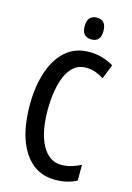

<svg xmlns="http://www.w3.org/2000/svg" viewBox="-137 -988 731 1066"><g transform="rotate(15 228.5 -455.0)"><path d="M297 -636Q246 -636 213.5 -598Q181 -560 166 -496Q151 -432 151 -356Q151 -226 191.5 -152.5Q232 -79 303 -79Q333 -79 360.5 -87.5Q388 -96 414 -109V-19Q362 10 290 10Q177 10 112.5 -86.5Q48 -183 48 -357Q48 -460 75 -543.5Q102 -627 156.5 -676Q211 -725 292 -725Q368 -725 433 -686L400 -603Q377 -618 351.5 -627Q326 -636 297 -636ZM284 -920Q337 -920 337 -857Q337 -795 284 -795Q229 -795 229 -857Q229 -920 284 -920Z"/></g></svg>

Font: Noto Sans Thai ExtCond Med
Style: Regular
Weight: 500
Width: 2
Designer: Monotype Design Team
Foundry: Monotype Imaging Inc.
Version: Version 2.002; ttfautohint (v1.8.4.7-5d5b)